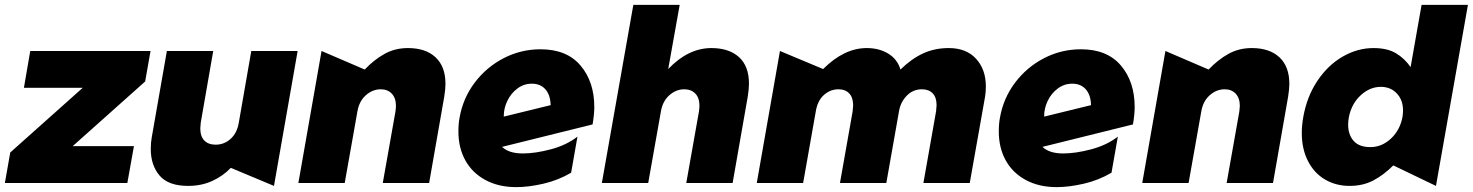

<svg xmlns="http://www.w3.org/2000/svg" viewBox="-52 -750 6037 787"><path d="M543 -416 565 -541H72L46 -390H287L-10 -125L-32 0H470L497 -151H246Z M566 -139Q566 -73 602 -30.5Q638 12 719 12Q774 12 818.5 -8.5Q863 -29 894 -62L1071 12L1168 -541H978L927 -248Q920 -205 893.5 -181Q867 -157 832 -157Q802 -157 785.5 -174Q769 -191 769 -224Q769 -230 771 -248L822 -541H632L570 -187Q566 -166 566 -139Z M1774 -406Q1774 -477 1733.5 -515Q1693 -553 1620 -553Q1567 -553 1524 -529Q1481 -505 1443 -465L1266 -541L1171 0H1361L1413 -293Q1420 -335 1447.5 -359.5Q1475 -384 1509 -384Q1537 -384 1554 -366Q1571 -348 1571 -316Q1571 -309 1569 -293L1517 0H1707L1769 -354Q1774 -386 1774 -406Z M2091 -121Q2034 -121 2006 -148L2377 -240Q2384 -282 2384 -311Q2384 -415 2327.5 -481.5Q2271 -548 2164 -548Q2083 -548 2012.5 -511.5Q1942 -475 1894 -411.5Q1846 -348 1832 -269Q1827 -244 1827 -211Q1827 -144 1855.5 -92.5Q1884 -41 1938 -12Q1992 17 2064 17Q2115 17 2175.5 3Q2236 -11 2289 -42L2315 -190Q2270 -155 2206 -138Q2142 -121 2091 -121ZM2128 -407Q2163 -407 2183.5 -384Q2204 -361 2205 -319L2013 -272V-275Q2013 -306 2027.5 -336.5Q2042 -367 2068.5 -387Q2095 -407 2128 -407Z M3018 -407Q3018 -479 2977 -516Q2936 -553 2864 -553Q2769 -553 2687 -467L2734 -730H2544L2415 0H2605L2657 -293Q2664 -335 2691.5 -359.5Q2719 -384 2753 -384Q2781 -384 2798 -366.5Q2815 -349 2815 -317Q2815 -309 2813 -293L2761 0H2951L3013 -354Q3018 -386 3018 -407Z M3923 0 3986 -355Q3989 -376 3989 -396Q3989 -465 3949 -509Q3909 -553 3837 -553Q3779 -553 3731.5 -531Q3684 -509 3639 -465Q3626 -508 3588.5 -530.5Q3551 -553 3501 -553Q3408 -553 3322 -467L3145 -541L3050 0H3240L3292 -294Q3299 -337 3325 -360.5Q3351 -384 3385 -384Q3413 -384 3429 -367Q3445 -350 3445 -318Q3445 -312 3443 -294L3391 0H3581L3633 -294Q3639 -331 3664.5 -357.5Q3690 -384 3727 -384Q3755 -384 3771 -367.5Q3787 -351 3787 -319Q3787 -312 3785 -294L3733 0Z M4306 -121Q4249 -121 4221 -148L4592 -240Q4599 -282 4599 -311Q4599 -415 4542.5 -481.5Q4486 -548 4379 -548Q4298 -548 4227.5 -511.5Q4157 -475 4109 -411.5Q4061 -348 4047 -269Q4042 -244 4042 -211Q4042 -144 4070.5 -92.5Q4099 -41 4153 -12Q4207 17 4279 17Q4330 17 4390.5 3Q4451 -11 4504 -42L4530 -190Q4485 -155 4421 -138Q4357 -121 4306 -121ZM4343 -407Q4378 -407 4398.5 -384Q4419 -361 4420 -319L4228 -272V-275Q4228 -306 4242.5 -336.5Q4257 -367 4283.5 -387Q4310 -407 4343 -407Z M5233 -406Q5233 -477 5192.5 -515Q5152 -553 5079 -553Q5026 -553 4983 -529Q4940 -505 4902 -465L4725 -541L4630 0H4820L4872 -293Q4879 -335 4906.5 -359.5Q4934 -384 4968 -384Q4996 -384 5013 -366Q5030 -348 5030 -316Q5030 -309 5028 -293L4976 0H5166L5228 -354Q5233 -386 5233 -406Z M5965 -730H5775L5730 -475Q5705 -511 5669.5 -532Q5634 -553 5578 -553Q5513 -553 5452.5 -518.5Q5392 -484 5348.5 -419.5Q5305 -355 5290 -270Q5284 -236 5284 -205Q5284 -139 5309.5 -89.5Q5335 -40 5379.5 -14Q5424 12 5480 12Q5535 12 5577.5 -10.5Q5620 -33 5659 -72L5834 12ZM5474 -239Q5474 -254 5477 -270Q5488 -325 5525.5 -359.5Q5563 -394 5608 -394Q5648 -394 5673.5 -367Q5699 -340 5699 -297Q5699 -288 5697 -272Q5687 -217 5649.5 -182Q5612 -147 5565 -147Q5519 -147 5496.5 -172.5Q5474 -198 5474 -239Z"/></svg>

Font: Geom Black
Style: Bold Italic
Weight: 900
Italic angle: -10°
Version: Version 1.102